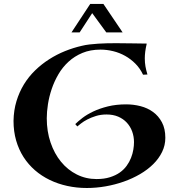

<svg xmlns="http://www.w3.org/2000/svg" viewBox="-20 -919 878 964"><path d="M357.9 -295.9Q371.6 -309.6 394 -326.9Q416.5 -344.2 448.5 -359.4Q480.5 -374.5 521.7 -384.8Q563 -395 613.8 -395Q650.4 -395 685.5 -386Q720.7 -377 748.3 -356.9Q775.9 -336.9 793 -304.9Q810.1 -272.9 810.1 -227.1Q810.1 -189.5 793.9 -156.2Q777.8 -123 749.5 -95Q721.2 -66.9 683.1 -44.7Q645 -22.5 601.3 -7.1Q557.6 8.3 510.3 16.6Q462.9 24.9 416 24.9Q364.7 24.9 317.9 14.6Q271 4.4 230 -15.4Q189 -35.2 155.5 -64.2Q122.1 -93.3 98.1 -130.6Q74.2 -168 61 -213.6Q47.9 -259.3 47.9 -312Q48.8 -365.2 62.7 -411.1Q76.7 -457 100.3 -495.6Q124 -534.2 156.5 -565.7Q189 -597.2 226.8 -621.3Q264.6 -645.5 306.4 -662.4Q348.1 -679.2 391.1 -689Q408.7 -693.4 429.4 -695.8Q450.2 -698.2 472.4 -699.7Q494.6 -701.2 518.1 -701.7Q541.5 -702.1 564.9 -702.1Q609.4 -702.1 649.7 -701.2Q689.9 -700.2 716.8 -700.2Q711.4 -677.2 709.2 -659.4Q707 -641.6 707 -626Q707 -604 710.4 -585.2Q713.9 -566.4 720.2 -544.9L698.2 -543.9Q683.6 -575.2 660.2 -598.9Q636.7 -622.6 608.4 -638.4Q580.1 -654.3 548.1 -662.1Q516.1 -669.9 484.9 -669.9Q433.6 -669.9 393.8 -653.3Q354 -636.7 324 -609.1Q293.9 -581.5 273.2 -545.9Q252.4 -510.3 239.5 -471.9Q226.6 -433.6 220.7 -395.5Q214.8 -357.4 214.8 -325.2Q214.8 -259.3 233.9 -203.4Q252.9 -147.5 286.4 -106.7Q319.8 -65.9 365.5 -43Q411.1 -20 464.8 -20Q502.9 -20 531.7 -29.1Q560.5 -38.1 581.3 -52.7Q602.1 -67.4 616 -86.7Q629.9 -106 637.9 -126.5Q646 -147 649.4 -167.5Q652.8 -188 652.8 -205.1Q652.8 -233.4 643.6 -258.8Q634.3 -284.2 616.7 -303.2Q599.1 -322.3 573.5 -333.3Q547.9 -344.2 515.1 -344.2Q486.3 -344.2 461.9 -336.7Q437.5 -329.1 418.7 -319.3Q399.9 -309.6 387 -299.3Q374 -289.1 368.2 -284.2ZM595.7 -756.3H513.7L442.9 -853L379.9 -756.3H338.9L433.1 -899.4H499Z"/></svg>

Font: Uncial Antiqua
Style: Regular
Weight: 400
Version: Version 1.000